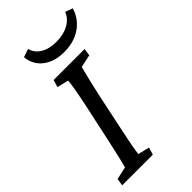

<svg xmlns="http://www.w3.org/2000/svg" viewBox="-235 -828 895 895"><g transform="rotate(-45 213.0 -380.0)"><path d="M388.7 -759.8 425.8 -746.1Q408.2 -690.9 362.8 -660.4Q317.4 -629.9 253.9 -629.9Q190.4 -629.9 149.4 -660.9Q108.4 -691.9 103.5 -746.1L144.5 -759.8Q152.3 -727.1 183.3 -708.3Q214.4 -689.5 259.8 -689.5Q308.1 -689.5 342 -708Q376 -726.6 388.7 -759.8ZM4.9 0 10.7 -36.1 73.2 -49.8Q82.5 -81.1 106.4 -191.4L146.5 -377Q169.9 -487.8 171.9 -523.4L115.2 -537.1L126 -573.2H330.1L325.2 -537.1L261.7 -523.4Q260.7 -518.6 255.6 -499Q250.5 -479.5 242.7 -447Q234.9 -414.6 226.6 -377L187.5 -191.4Q166 -92.8 161.1 -49.8L217.8 -36.1L207 0Z"/></g></svg>

Font: Crimson Pro
Style: Italic
Weight: 400
Italic angle: -12°
Designer: Jacques Le Bailly
Foundry: Baron von Fonthausen
Version: Version 1.003